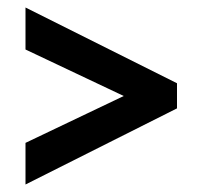

<svg xmlns="http://www.w3.org/2000/svg" viewBox="-20 -614 540 512"><path d="M452 -325V-392L48 -594V-482L310 -358L48 -233V-122Z"/></svg>

Font: Noto Sans Mono UI Condensed
Style: Bold
Weight: 700
Width: 3
Designer: Monotype Design team
Foundry: Monotype Imaging Inc.
Version: 1.000